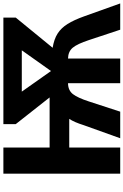

<svg xmlns="http://www.w3.org/2000/svg" viewBox="184 -922 737 1146"><g transform="rotate(-90 553.0 -348.5)"><path d="M385.7 -697.3H1021.5V-623.5L841.3 -403.3Q892.6 -395 926 -373.8Q959.5 -352.5 983.4 -314.2Q1007.3 -275.9 1028.8 -215.8L1106 0H949.2L887.2 -187Q864.7 -255.4 842 -283Q819.3 -310.5 777.3 -311.5V0H629.9V-311.5Q586.9 -311 564.7 -282.2Q542.5 -253.4 521 -187L460 0H301.3L379.4 -217.8Q397 -274.4 417 -304.2H246.1V0H89.8V-697.3H246.1V-421.4H544.9L385.7 -623.5ZM702.6 -413.1 826.2 -587.4H579.6Z"/></g></svg>

Font: Lunasima
Style: Bold
Weight: 700
Designer: The DocRepair Project, Monotype Design Team
Foundry: Google
Version: Version 2.009